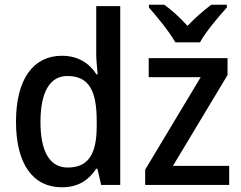

<svg xmlns="http://www.w3.org/2000/svg" viewBox="-20 -786 1025 816"><path d="M725 -606H830C854 -651 909 -715 944 -754V-766H878C844 -740 812 -713 777 -676C745 -711 709 -744 678 -766H613V-754C648 -714 701 -650 725 -606ZM243 10C314 10 358 -22 389 -69H394L410 0H491V-760H389V-555C389 -530 393 -494 395 -470H390C360 -517 312 -549 243 -549C123 -549 48 -452 48 -269C48 -86 122 10 243 10ZM954 0V-81H715L947 -467V-539H612V-458H833L597 -65V0ZM268 -74C191 -74 152 -142 152 -268C152 -391 190 -463 266 -463C360 -463 391 -398 391 -271V-250C391 -132 356 -74 268 -74Z"/></svg>

Font: Noto Sans SemiCondensed Medium
Style: Regular
Weight: 500
Width: 4
Designer: Monotype Design Team
Foundry: Monotype Imaging Inc.
Version: Version 2.013